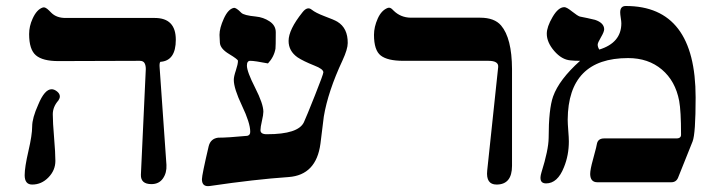

<svg xmlns="http://www.w3.org/2000/svg" viewBox="-20 -617 2389 650"><path d="M543.5 -58.6Q544.9 -31.7 531.5 -12.7Q518.1 6.3 492.7 6.3Q456.1 6.3 457 -25.4L473.6 -383.3Q473.6 -396 469.2 -403.6Q464.8 -411.1 453.1 -411.1L177.7 -410.2Q124.5 -410.2 101.6 -429.7Q78.6 -449.2 78.6 -501.5Q78.6 -528.3 90.3 -553.7Q104.5 -585.4 125.5 -591.8Q133.3 -594.2 146 -581.5L153.8 -573.7Q171.4 -556.2 201.7 -556.2H503.9Q575.2 -556.2 575.2 -482.4Q575.2 -411.1 522.9 -407.7Q519 -403.8 520.5 -387.2ZM158.7 -230Q158.7 -203.1 163.1 -151.1Q167.5 -99.1 167.5 -72.3Q167.5 -40.5 144 -16.4Q120.6 7.8 88.9 7.8Q63.5 7.8 63.5 -23.9Q63.5 -50.8 76.2 -105.5Q88.9 -160.2 88.9 -188.7Q88.9 -217.3 109.4 -262.7Q130.9 -314.9 154.8 -314.9Q163.6 -314.9 173.1 -307.4Q182.6 -299.8 182.6 -290.5Q182.6 -284.2 177.7 -276.9Q158.7 -255.4 158.7 -230Z M827.1 -411.1Q815.9 -411.1 815.9 -395Q815.9 -374.5 843.8 -319.8Q871.6 -265.1 871.6 -238.8Q871.6 -228.5 866.7 -207.5Q861.8 -186.5 861.8 -176.3Q861.8 -162.1 884.3 -162.6Q989.7 -162.6 1008.8 -203.1Q1017.6 -222.2 1046.1 -293.9Q1074.7 -365.7 1074.7 -372.1Q1074.7 -383.3 1044.4 -395Q1006.3 -410.2 987.3 -422.9Q957 -444.3 957 -478.5Q957 -516.6 1003.9 -575.2Q1020.5 -596.7 1035.6 -584Q1048.3 -573.7 1077.6 -562.5Q1111.8 -549.8 1122.1 -543.5Q1157.7 -522 1157.2 -471.2Q1157.2 -450.7 1139.6 -412.6Q1090.3 -307.1 1076.2 -222.2Q1072.3 -191.9 1064.9 -130.9Q1050.8 -24.4 957 -17.6Q842.8 -9.8 690.4 12.7Q663.6 16.6 663.6 -10.3Q663.6 -24.4 686.5 -122.1Q692.9 -147.5 718.3 -150.9Q751.5 -150.9 817.4 -157.2Q827.6 -159.7 827.1 -171.4Q827.1 -200.7 799.3 -259Q771.5 -317.4 771.5 -346.7Q771.5 -357.9 778.6 -378.9Q785.6 -399.9 785.6 -411.1Q785.6 -416 755.6 -434.1Q725.6 -452.1 724.4 -472.4Q723.1 -492.7 723.1 -499Q723.1 -522 737.8 -554.2Q752.4 -586.4 771.5 -590.3Q779.3 -591.8 796.9 -573.7Q805.7 -564.9 846.2 -561Q871.6 -558.6 892.6 -544.7Q913.6 -530.8 913.6 -507.8Q913.6 -459.5 912.6 -452.1Q907.7 -424.3 887.2 -402.3Q842.3 -411.1 827.1 -411.1Z M1666.5 -389.6Q1668.9 -411.1 1633.3 -411.1H1345.2Q1292 -411.1 1269 -429Q1246.1 -446.8 1246.1 -499Q1246.1 -525.9 1258.8 -554.2Q1271.5 -582.5 1293 -590.3Q1300.8 -592.8 1308.1 -585.4L1312 -581.5Q1335.9 -557.6 1370.6 -557.1H1605.5Q1653.8 -557.1 1676.3 -530.8Q1712.9 -487.8 1713.4 -383.3V-55.7Q1713.4 7.8 1661.1 7.8Q1624.5 7.8 1629.4 -39.6Z M2252.4 0H2002.4Q1978.5 0 1978 -27.8Q1978 -43 1987.3 -76.2Q2001.5 -128.4 2001 -130.9Q2004.9 -148.4 2025.4 -148.4H2270Q2286.6 -148.4 2285.6 -162.6Q2285.6 -241.2 2279.3 -275.4Q2266.6 -342.8 2220.7 -381.6Q2174.8 -420.4 2106.4 -420.4Q1903.3 -420.4 1901.9 -211.9Q1901.9 -199.2 1903.8 -175Q1905.8 -150.9 1905.8 -138.2Q1905.8 -91.3 1889.2 -50.8Q1867.7 3.9 1828.6 3.9Q1801.8 3.9 1813 -33.2Q1836.9 -109.4 1837.4 -149.9Q1837.4 -247.6 1852.5 -290.5Q1873 -347.7 1943.8 -411.1Q1924.8 -411.1 1911.1 -412.6Q1881.8 -415 1856.4 -444.3Q1831.1 -473.6 1831.1 -502.9Q1831.1 -525.9 1850.6 -559.3Q1870.1 -592.8 1890.6 -592.8Q1898.4 -592.8 1916.7 -578.1Q1935.1 -563.5 1942.9 -561Q1968.3 -556.2 1994.6 -549.8Q2024.9 -539.6 2025.4 -518.1Q2025.4 -509.3 2014.4 -490.7Q2003.4 -472.2 2003.4 -465.8Q2003.4 -458 2008.8 -449.2Q2083.5 -472.2 2083.5 -538.1Q2083.5 -544.4 2081.5 -556.6Q2079.6 -568.8 2079.6 -575.2Q2079.6 -596.7 2098.6 -596.7Q2335 -596.7 2335 -287.1Q2335 -164.1 2324.7 -138.2L2275.4 -15.1Q2269 0 2252.4 0Z"/></svg>

Font: Accordance
Style: Bold
Weight: 700
Version: Version 1.2 (build January 31, 2020) Miklal Software Solutio